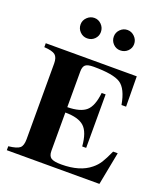

<svg xmlns="http://www.w3.org/2000/svg" viewBox="-162 -1028 991 1140"><g transform="rotate(20 333.5 -458.0)"><path d="M301 -850Q301 -824 282.5 -805.5Q264 -787 236 -787Q210 -787 191 -806Q172 -825 172 -852Q172 -878 191.5 -897Q211 -916 237 -916Q263 -916 282 -896.5Q301 -877 301 -850ZM511 -850Q511 -824 492 -805.5Q473 -787 445 -787Q419 -787 400.5 -806Q382 -825 382 -852Q382 -878 401 -897Q420 -916 446 -916Q472 -916 491.5 -896.5Q511 -877 511 -850ZM591 -676 593 -485H564Q547 -583 501.5 -612.5Q456 -642 331 -642Q293 -642 279.5 -630Q266 -618 266 -588V-363Q348 -364 384 -395.5Q420 -427 429 -512H454V-174H429Q422 -262 385.5 -295.5Q349 -329 266 -329V-87Q266 -55 283.5 -43Q301 -31 349 -31Q466 -31 531 -85Q556 -105 572.5 -131Q589 -157 612 -208H641L601 0H16V-25Q70 -31 87 -46Q104 -61 104 -101V-580Q104 -618 86 -633Q68 -648 16 -651V-676Z"/></g></svg>

Font: STIX MathJax Alphabets
Style: Bold
Weight: 700
Designer: MicroPress Inc., with final additions and corrections provided by Coen Hoffman, Elsevier (retired)
Version: Version 1.1.1